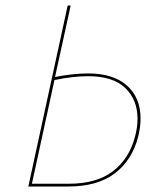

<svg xmlns="http://www.w3.org/2000/svg" viewBox="-20 -678 596 698"><path d="M491 -247Q491 -216 482 -180Q460 -95 397 -47.5Q334 0 229 0H83L226 -658H237L180 -398Q245 -411 301 -411Q392 -411 441.5 -367Q491 -323 491 -247ZM480 -246Q480 -315 435.5 -358Q391 -401 300 -401Q246 -401 178 -387L96 -10H230Q331 -10 390.5 -55.5Q450 -101 471 -182Q480 -215 480 -246Z"/></svg>

Font: Ysabeau Infant Hairline
Style: Italic
Weight: 100
Italic angle: -12°
Designer: Christian Thalmann (Catharsis Fonts)
Version: Version 0.003